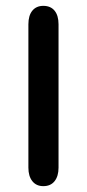

<svg xmlns="http://www.w3.org/2000/svg" viewBox="-20 -626 297 656"><path d="M77 -53Q77 -24 90.5 -7Q104 10 128 10Q153 10 166.5 -7Q180 -24 180 -53V-543Q180 -573 166.5 -589.5Q153 -606 128 -606Q104 -606 90.5 -589.5Q77 -573 77 -543Z"/></svg>

Font: Beiruti SemiBold
Style: Regular
Weight: 600
Designer: Arlette Boutros
Foundry: Boutros
Version: Version 1.41